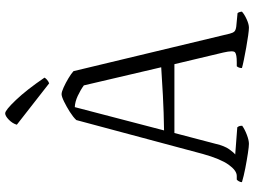

<svg xmlns="http://www.w3.org/2000/svg" viewBox="-140 -842 982 742"><g transform="rotate(-90 351.0 -471.0)"><path d="M166 0Q156 0 129.5 -4Q103 -8 72 -14Q41 -20 18 -27Q18 -33 21.5 -39Q25 -45 28 -47H42Q63 -47 85.5 -78.5Q108 -110 127 -178L258 -667Q269 -679 289.5 -692Q310 -705 329.5 -714.5Q349 -724 358 -724Q367 -724 384.5 -716Q402 -708 419.5 -697.5Q437 -687 447 -678L592 -74Q595 -62 600 -56.5Q605 -51 619 -49L671 -44Q673 -43 675 -37Q677 -31 677 -27Q666 -17 647 -8.5Q628 0 615 0Q606 0 584.5 -3Q563 -6 538 -10.5Q513 -15 491 -19.5Q469 -24 459 -27Q459 -35 461.5 -40Q464 -45 466 -47H482Q511 -47 519.5 -53.5Q528 -60 519 -99L474 -288H208L166 -128Q158 -94 145 -76Q132 -58 125 -53L230 -45Q232 -43 234 -39Q236 -35 236 -26Q222 -16 201 -8Q180 0 166 0ZM218 -328Q287 -329 353.5 -332.5Q420 -336 462 -339L392 -638Q374 -651 351.5 -661.5Q329 -672 308 -673ZM400 -772 240 -897Q245 -914 259.5 -928Q274 -942 284 -942Q296 -942 335.5 -900.5Q375 -859 422 -790Q420 -786 414 -780.5Q408 -775 400 -772Z"/></g></svg>

Font: Texturina 72pt ExtraLight
Style: Regular
Weight: 200
Designer: Guillermo Torres Carreño
Foundry: Omnibus-Type
Version: Version 1.002; ttfautohint (v1.8.3)